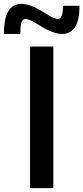

<svg xmlns="http://www.w3.org/2000/svg" viewBox="-48 -970 430 990"><path d="M180 -905Q231 -872 250 -872Q277 -872 277 -940H362Q362 -795 272 -795Q225 -795 154 -840Q105 -872 84 -872Q69 -872 63 -856Q57 -840 57 -795H-28Q-28 -950 62 -950Q110 -950 180 -905ZM107 0V-730H227V0Z"/></svg>

Font: M PLUS 1p Medium
Style: Regular
Weight: 500
Version: Version 1.062